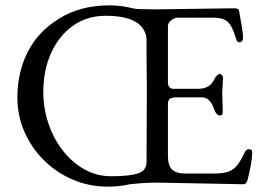

<svg xmlns="http://www.w3.org/2000/svg" viewBox="-20 -684 973 718"><path d="M573 -1Q554 -1 538 -0.5Q522 0 508 1Q480 4 473 4L466 5Q427 14 382 14Q315 14 254 -11.5Q193 -37 146 -83Q99 -129 72 -189.5Q45 -250 45 -320Q45 -413 83.5 -489.5Q122 -566 202 -615Q281 -664 390 -664Q433 -664 481 -652Q493 -649 564 -649L856 -653Q873 -653 874 -644Q889 -563 889 -545Q889 -526 875 -526Q867 -526 864 -536Q854 -568 844.5 -585.5Q835 -603 819.5 -610.5Q804 -618 775 -618H644Q634 -618 621 -608.5Q608 -599 608 -586V-374Q608 -365 613.5 -358.5Q619 -352 626 -352H722Q767 -352 783 -391Q785 -395 791.5 -401.5Q798 -408 802 -408Q805 -408 809.5 -403.5Q814 -399 814 -392L811 -337L813 -269Q813 -252 804 -252Q789 -252 781 -275Q766 -320 735 -320H642Q623 -320 615.5 -315Q608 -310 608 -294V-102Q608 -65 623.5 -50Q639 -35 674 -35H778Q814 -35 834 -42Q854 -49 867.5 -66.5Q881 -84 896 -116Q902 -126 911 -126Q923 -126 923 -115Q923 -95 918.5 -69.5Q914 -44 906 -12Q901 5 892 5ZM529 -364 528 -477V-540Q518 -625 375 -625Q305 -625 252.5 -587.5Q200 -550 171 -485.5Q142 -421 142 -340Q142 -279 161 -222.5Q180 -166 214.5 -121.5Q249 -77 295 -51Q341 -25 395 -25Q500 -25 518 -49Q528 -60 528 -80V-81L529 -322Z"/></svg>

Font: Benne
Style: Regular
Weight: 400
Designer: John-Daniel Harrington
Version: Version 1.001